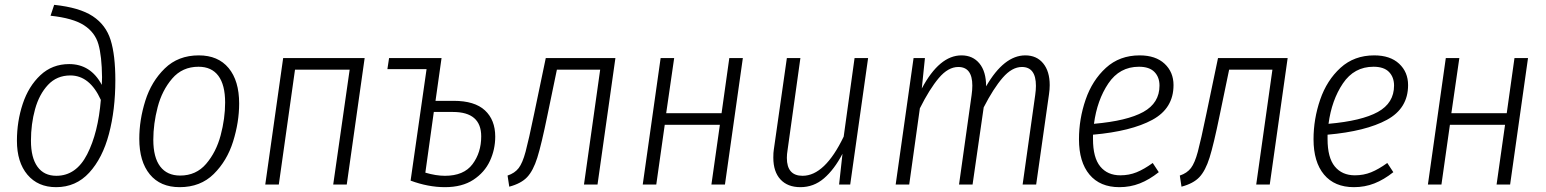

<svg xmlns="http://www.w3.org/2000/svg" viewBox="-20 -763 6395 794"><path d="M50 -181Q50 -261 74 -333.5Q98 -406 147 -452Q196 -498 266 -498Q355 -498 401 -412L402 -444Q401 -531 387 -580Q373 -629 327.5 -658.5Q282 -688 189 -698L204 -743Q309 -732 363.5 -696Q418 -660 437.5 -597.5Q457 -535 457 -431Q457 -309 430.5 -209Q404 -109 349 -49Q294 11 212 11Q137 11 93.5 -40.5Q50 -92 50 -181ZM397 -350Q351 -451 271 -451Q215 -451 178.5 -412Q142 -373 125 -311.5Q108 -250 108 -181Q108 -111 135 -73.5Q162 -36 213 -36Q295 -36 340.5 -125Q386 -214 397 -350Z M556 -189Q556 -267 581 -346.5Q606 -426 661.5 -480Q717 -534 802 -534Q882 -534 925.5 -481.5Q969 -429 969 -335Q969 -258 944 -178Q919 -98 864 -43.5Q809 11 723 11Q643 11 599.5 -42Q556 -95 556 -189ZM911 -339Q911 -412 883 -449.5Q855 -487 801 -487Q734 -487 692 -438Q650 -389 632 -320Q614 -251 614 -185Q614 -112 642.5 -74.5Q671 -37 725 -37Q791 -37 832.5 -85.5Q874 -134 892.5 -203.5Q911 -273 911 -339Z M1358 0 1426 -475H1200L1133 0H1077L1151 -523H1488L1414 0Z M2028 -198Q2028 -145 2006 -97.5Q1984 -50 1937.5 -19.5Q1891 11 1820 11Q1751 11 1678 -16L1744 -477H1582L1589 -523H1806L1781 -346H1856Q1943 -346 1985.5 -306.5Q2028 -267 2028 -198ZM1970 -199Q1970 -300 1853 -300H1774L1739 -49Q1783 -36 1820 -36Q1898 -36 1934 -84Q1970 -132 1970 -199Z M2451 0H2395L2462 -475H2283L2244 -287Q2219 -165 2202 -111Q2185 -57 2160 -30.5Q2135 -4 2086 9L2079 -37Q2109 -47 2125 -68Q2141 -89 2153.5 -135.5Q2166 -182 2189 -293L2237 -523H2525Z M2922 0 2957 -247H2729L2694 0H2638L2712 -523H2768L2735 -295H2964L2996 -523H3052L2978 0Z M3178 -111Q3178 -133 3180 -144L3234 -523H3290L3237 -143Q3234 -125 3234 -110Q3234 -36 3299 -36Q3391 -36 3469 -198L3514 -523H3570L3496 0H3450L3464 -127Q3430 -62 3387.5 -25.5Q3345 11 3290 11Q3237 11 3207.5 -21Q3178 -53 3178 -111Z M4321 -411Q4321 -393 4318 -373L4265 0H4209L4261 -370Q4264 -391 4264 -408Q4264 -486 4206 -486Q4165 -486 4126.5 -441.5Q4088 -397 4048 -319L4002 0H3946L3998 -370Q4001 -391 4001 -409Q4001 -486 3943 -486Q3901 -486 3862.5 -440.5Q3824 -395 3784 -315L3740 0H3684L3758 -523H3805L3792 -397Q3865 -534 3956 -534Q4003 -534 4030.5 -500.5Q4058 -467 4058 -406Q4132 -534 4220 -534Q4267 -534 4294 -501Q4321 -468 4321 -411Z M4500 -206V-188Q4500 -111 4530 -74.5Q4560 -38 4613 -38Q4649 -38 4680 -50.5Q4711 -63 4747 -89L4772 -51Q4733 -20 4693.5 -4.5Q4654 11 4609 11Q4529 11 4485.5 -41Q4442 -93 4442 -187Q4442 -271 4469.5 -351Q4497 -431 4553.5 -482.5Q4610 -534 4693 -534Q4759 -534 4796 -499.5Q4833 -465 4833 -411Q4833 -315 4745.5 -267.5Q4658 -220 4500 -206ZM4504 -251Q4641 -263 4708 -300Q4775 -337 4775 -409Q4775 -444 4754 -465.5Q4733 -487 4690 -487Q4610 -487 4563.5 -418Q4517 -349 4504 -251Z M5231 0H5175L5242 -475H5063L5024 -287Q4999 -165 4982 -111Q4965 -57 4940 -30.5Q4915 -4 4866 9L4859 -37Q4889 -47 4905 -68Q4921 -89 4933.5 -135.5Q4946 -182 4969 -293L5017 -523H5305Z M5470 -206V-188Q5470 -111 5500 -74.5Q5530 -38 5583 -38Q5619 -38 5650 -50.5Q5681 -63 5717 -89L5742 -51Q5703 -20 5663.5 -4.5Q5624 11 5579 11Q5499 11 5455.5 -41Q5412 -93 5412 -187Q5412 -271 5439.5 -351Q5467 -431 5523.5 -482.5Q5580 -534 5663 -534Q5729 -534 5766 -499.5Q5803 -465 5803 -411Q5803 -315 5715.5 -267.5Q5628 -220 5470 -206ZM5474 -251Q5611 -263 5678 -300Q5745 -337 5745 -409Q5745 -444 5724 -465.5Q5703 -487 5660 -487Q5580 -487 5533.5 -418Q5487 -349 5474 -251Z M6169 0 6204 -247H5976L5941 0H5885L5959 -523H6015L5982 -295H6211L6243 -523H6299L6225 0Z"/></svg>

Font: Fira Sans Condensed Light
Style: Italic
Weight: 300
Width: 3
Italic angle: -8°
Designer: Carrois Corporate & Edenspiekermann AG
Foundry: Carrois Corporate GbR & Edenspiekermann AG
Version: Version 4.203